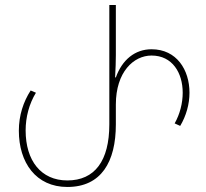

<svg xmlns="http://www.w3.org/2000/svg" viewBox="-20 -734 819 764"><path d="M248 10C383 10 441 -90 441 -239V-318C441 -448 512 -513 583 -513C666 -513 707 -444 707 -365C707 -324 696 -280 675 -243L697 -233C721 -273 734 -320 734 -365C734 -456 683 -538 583 -538C517 -538 466 -496 441 -426H438C440 -454 441 -498 441 -515V-714H415V-239C415 -94 357 -16 248 -16C143 -16 82 -95 82 -215C82 -268 96 -321 123 -365L102 -374C73 -329 55 -275 55 -214C55 -87 123 10 248 10Z"/></svg>

Font: Noto Sans Georgian SemiCondensed Thin
Style: Regular
Weight: 100
Width: 4
Designer: Monotype Design Team, Akaki Razmadze
Foundry: Google LLC
Version: Version 2.005